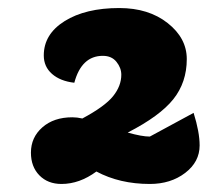

<svg xmlns="http://www.w3.org/2000/svg" viewBox="-20 -730 535 478"><path d="M133 -272Q99 -272 78 -293.5Q57 -315 57 -350Q57 -388 85.5 -413Q114 -438 160 -438Q172 -438 185 -435Q241 -465 261.5 -490.5Q282 -516 282 -544Q282 -561 270 -576Q258 -591 236 -591Q183 -591 165 -524Q130 -528 109.5 -546Q89 -564 89 -592Q89 -645 141 -677.5Q193 -710 277 -710Q350 -710 397.5 -672.5Q445 -635 445 -583Q445 -525 411.5 -483Q378 -441 298 -400Q333 -390 353 -390L462 -449Q477 -401 477 -368Q477 -327 441 -299.5Q405 -272 353 -272Q278 -272 220 -303Q178 -272 133 -272Z"/></svg>

Font: Lemonada
Style: Bold
Weight: 700
Designer: Mohamed Gaber (Arabic), Eduardo Tunni (Latin)
Foundry: Kief Type Foundry
Version: Version 4.004